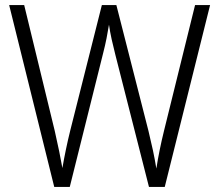

<svg xmlns="http://www.w3.org/2000/svg" viewBox="-20 -800 860 754"><path d="M805 -780 627 -66H565L433 -585Q425 -616 418.5 -645.5Q412 -675 408 -703Q404 -678 398.5 -650Q393 -622 385 -591L254 -66H193L16 -780H75L195 -286Q205 -242 212.5 -205.5Q220 -169 225 -140Q231 -175 239 -213.5Q247 -252 256 -288L380 -780H437L563 -286Q573 -245 580.5 -210Q588 -175 594 -138Q605 -209 624 -286L746 -780Z"/></svg>

Font: Noto Sans Malayalam UI SemiCondensed Light
Style: Regular
Weight: 300
Width: 4
Designer: Jelle Bosma - Monotype Design Team
Foundry: Monotype Imaging Inc.
Version: Version 2.104; ttfautohint (v1.8.4.7-5d5b)